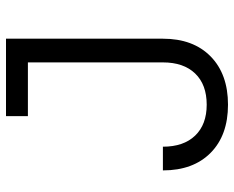

<svg xmlns="http://www.w3.org/2000/svg" viewBox="-90 -680 780 640"><g transform="rotate(-90 300.0 -360.0)"><path d="M52 -207H131Q131 -138 168 -99.5Q205 -61 271 -61Q338 -61 375 -99.5Q412 -138 412 -207V-657H233V-730H491V-207Q491 -106 432 -48Q373 10 271 10Q169 10 110.5 -48Q52 -106 52 -207Z"/></g></svg>

Font: JetBrains Mono Semi Light
Style: Regular
Weight: 350
Monospace: yes
Designer: Philipp Nurullin, Konstantin Bulenkov
Foundry: JetBrains
Version: 2.002